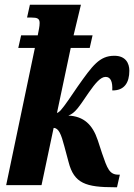

<svg xmlns="http://www.w3.org/2000/svg" viewBox="-20 -780 565 809"><path d="M463 9H473L485 -44H479C441 -44 432 -70 410 -134L392 -189C370 -255 333 -290 268 -293C297 -304 311 -327 354 -390C382 -430 404 -456 425 -456C446 -456 455 -436 453 -399C504 -398 525 -432 525 -482C525 -514 509 -545 462 -545C399 -545 370 -504 307 -415L268 -358C240 -318 230 -307 220 -304L278 -578H358L370 -631H290L321 -760H106L94 -706H113C137 -706 147 -702 147 -683C147 -668 143 -652 139 -631H69L57 -578H127L6 0H155L206 -241C227 -241 238 -214 251 -164L269 -97C292 -7 342 9 463 9Z"/></svg>

Font: Noto Serif Condensed Extra
Style: Italic
Weight: 800
Width: 3
Italic angle: -12°
Designer: Monotype Design Team
Foundry: Monotype Imaging Inc.
Version: Version 1.901